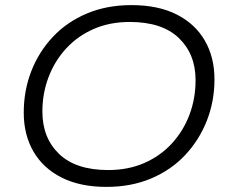

<svg xmlns="http://www.w3.org/2000/svg" viewBox="-20 -726 897 752"><path d="M397 6Q294 6 221.5 -30.5Q149 -67 111 -132.5Q73 -198 73 -285Q73 -371 102.5 -447Q132 -523 187 -581.5Q242 -640 320 -673Q398 -706 495 -706Q599 -706 671.5 -669.5Q744 -633 782 -567.5Q820 -502 820 -415Q820 -329 790 -253Q760 -177 705 -118.5Q650 -60 572 -27Q494 6 397 6ZM404 -60Q482 -60 545 -87.5Q608 -115 653 -164Q698 -213 722 -276.5Q746 -340 746 -412Q746 -514 680.5 -577Q615 -640 488 -640Q410 -640 347 -612.5Q284 -585 239 -536Q194 -487 170 -423.5Q146 -360 146 -289Q146 -186 211.5 -123Q277 -60 404 -60Z"/></svg>

Font: Montserrat
Style: Italic
Weight: 400
Italic angle: -11.3°
Designer: Julieta Ulanovsky
Foundry: Julieta Ulanovsky
Version: Version 9.000; ttfautohint (v1.8.4.7-5d5b)